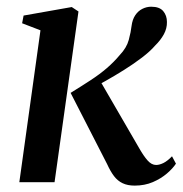

<svg xmlns="http://www.w3.org/2000/svg" viewBox="-20 -556 560 586"><path d="M39 0 103.5 -463.5 47.5 -485 52 -508.5 199 -534.5 219.5 -521 146.5 0ZM391 10.5Q369.5 10.5 354.2 3.2Q339 -4 328 -18.5Q317 -33 307 -55L195.5 -272.5Q229.5 -293.5 257 -311.5Q284.5 -329.5 306.2 -348.2Q328 -367 345.5 -388Q366.5 -410 373 -434.2Q379.5 -458.5 381.5 -476.5Q384 -496.5 392.8 -509.5Q401.5 -522.5 414.5 -529Q427.5 -535.5 441.5 -535.5Q467 -535.5 478.2 -522Q489.5 -508.5 489.5 -489Q490 -469.5 480 -451.2Q470 -433 453.5 -417Q438.5 -399.5 413.2 -380.2Q388 -361 358.5 -342.5Q329 -324 300.8 -308.2Q272.5 -292.5 250 -281.5L282 -315.5L405.5 -102.5Q418 -80.5 430.2 -66.5Q442.5 -52.5 456.5 -52.5Q466.5 -52.5 478.8 -58.5Q491 -64.5 505 -79L517 -56.5Q507.5 -42 489.5 -26.5Q471.5 -11 446.5 -0.2Q421.5 10.5 391 10.5Z"/></svg>

Font: Merriweather 96pt Medium
Style: Italic
Weight: 500
Italic angle: -7.8°
Version: Version 2.101